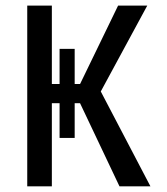

<svg xmlns="http://www.w3.org/2000/svg" viewBox="-20 -658 590 678"><path d="M190.4 -170.9V-293.5H163.1V0H76.2V-638.2H163.1V-361.3H190.4V-485.4H243.7V-361.3H262.7L397 -638.2H500L335.9 -335L511.2 0H401.9L262.7 -293.5H243.7V-170.9Z"/></svg>

Font: Code New Roman
Style: Regular
Weight: 400
Monospace: yes
Designer: Sam Radian
Foundry: Code New Roman
Version: Version 2.00 November 29, 2014